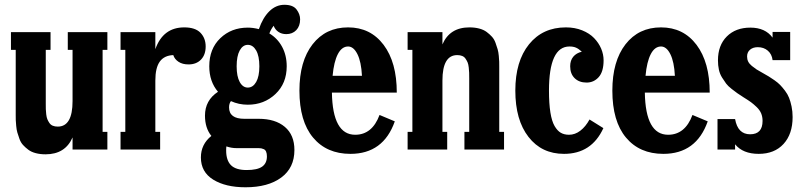

<svg xmlns="http://www.w3.org/2000/svg" viewBox="-20 -627 3355 805"><path d="M430.2 -492.2V-418H410.2V-74.2H430.2V0H284.2V-50.8Q253.4 20 170.9 20Q148.4 20 129.9 15.1Q111.3 10.3 98.6 0.7Q85.9 -8.8 76.4 -19.3Q66.9 -29.8 61.5 -44.9Q56.2 -60.1 52.7 -71.5Q49.3 -83 47.9 -99.4Q46.4 -115.7 46.1 -123.8Q45.9 -131.8 45.9 -145V-418H25.9V-492.2H191.9V-418H171.9V-192.9Q171.9 -177.7 172.1 -169.4Q172.4 -161.1 173.8 -147.9Q175.3 -134.8 178.5 -127.2Q181.6 -119.6 187 -111.6Q192.4 -103.5 201.2 -99.9Q210 -96.2 222.2 -96.2Q284.2 -96.2 284.2 -203.1V-418H264.2V-492.2Z M752.4 -512.2Q798.8 -512.2 820.6 -489.5Q842.3 -466.8 842.3 -432.1Q842.3 -397.5 822.8 -377.2Q803.2 -356.9 770.5 -356.9Q745.1 -356.9 728.5 -367.9Q711.9 -378.9 706.5 -396Q668.5 -394.5 649.9 -368.7Q631.3 -342.8 631.3 -289.1V-74.2H651.4V0H485.4V-74.2H505.4V-418H485.4V-492.2H631.3V-420.9Q663.6 -512.2 752.4 -512.2Z M1180.2 -483.9Q1161.1 -483.9 1147.2 -493.4Q1133.3 -502.9 1127.4 -519Q1115.7 -503.9 1109.4 -486.8Q1143.6 -466.3 1162.8 -430.7Q1182.1 -395 1182.1 -349.1Q1182.1 -277.3 1134.8 -232.7Q1087.4 -188 1019 -188Q981 -188 948.2 -203.1Q940.4 -192.9 940.4 -176.8Q940.4 -128.9 1004.4 -128.9H1064.5Q1134.3 -128.9 1174.3 -95Q1214.4 -61 1214.4 2Q1214.4 76.7 1159.2 117.4Q1104 158.2 1009.3 158.2Q925.8 158.2 874 126.2Q822.3 94.2 822.3 33.2Q822.3 -22 866.2 -57.1Q839.4 -90.3 839.4 -142.1Q839.4 -206.5 894 -242.2Q857.4 -285.2 857.4 -349.1Q857.4 -422.4 903.6 -466.8Q949.7 -511.2 1019 -511.2Q1041 -511.2 1065.4 -504.9Q1082 -553.2 1109.6 -580.1Q1137.2 -606.9 1172.4 -606.9Q1208.5 -606.9 1223.4 -587.2Q1238.3 -567.4 1238.3 -545.9Q1238.3 -517.6 1222.2 -500.7Q1206.1 -483.9 1180.2 -483.9ZM1019 -259.8Q1040.5 -259.8 1054 -283.2Q1067.4 -306.6 1067.4 -349.1Q1067.4 -392.1 1054 -415.5Q1040.5 -439 1019 -439Q998 -439 985.1 -415.5Q972.2 -392.1 972.2 -349.1Q972.2 -306.6 985.1 -283.2Q998 -259.8 1019 -259.8ZM1064.5 -5.9H972.2Q950.2 -5.9 929.2 -13.2Q928.2 -8.3 928.2 3.9Q928.2 45.4 948.5 65.7Q968.8 85.9 1014.2 85.9Q1058.6 85.9 1078.9 71.8Q1099.1 57.6 1099.1 28.8Q1099.1 16.6 1095.7 8.8Q1092.3 1 1085.7 -1.7Q1079.1 -4.4 1075.2 -5.1Q1071.3 -5.9 1064.5 -5.9Z M1469.2 -62Q1540.5 -62 1571.3 -145L1635.3 -118.2Q1587.4 18.1 1449.2 18.1Q1349.6 18.1 1292.5 -50.3Q1235.4 -118.7 1235.4 -247.1Q1235.4 -370.1 1290.5 -441.2Q1345.7 -512.2 1439.5 -512.2Q1533.2 -512.2 1588.4 -439Q1643.6 -365.7 1643.6 -238.8H1371.6Q1374.5 -62 1469.2 -62ZM1439.5 -432.1Q1413.1 -432.1 1396.5 -400.1Q1379.9 -368.2 1374.5 -309.1H1497.6Q1494.6 -368.2 1478.5 -400.1Q1462.4 -432.1 1439.5 -432.1Z M2073.2 -347.2V-74.2H2093.3V0H1927.2V-74.2H1947.3V-298.8Q1947.3 -314 1947 -322.3Q1946.8 -330.6 1945.3 -344Q1943.8 -357.4 1940.7 -365Q1937.5 -372.6 1932.1 -380.6Q1926.8 -388.7 1918 -392.3Q1909.2 -396 1897 -396Q1835 -396 1835 -289.1V-74.2H1855V0H1689V-74.2H1709V-418H1689V-492.2H1835V-440.9Q1865.7 -512.2 1948.2 -512.2Q1970.7 -512.2 1989.3 -507.3Q2007.8 -502.4 2020.5 -492.9Q2033.2 -483.4 2042.7 -472.9Q2052.2 -462.4 2057.6 -447.3Q2063 -432.1 2066.4 -420.7Q2069.8 -409.2 2071.3 -392.8Q2072.8 -376.5 2073 -368.4Q2073.2 -360.4 2073.2 -347.2Z M2365.7 -62Q2391.1 -62 2413.3 -79.1Q2435.5 -96.2 2451.7 -126L2509.8 -89.8Q2460.4 18.1 2344.7 18.1Q2251 18.1 2195.8 -53Q2140.6 -124 2140.6 -247.1Q2140.6 -370.1 2198 -441.2Q2255.4 -512.2 2352.5 -512.2Q2390.1 -512.2 2420.9 -499.8Q2451.7 -487.3 2470.9 -467.3Q2490.2 -447.3 2500.5 -423.1Q2510.7 -398.9 2510.7 -374Q2510.7 -326.7 2490.2 -303.7Q2469.7 -280.8 2439.5 -280.8Q2408.2 -280.8 2389.4 -299.1Q2370.6 -317.4 2370.6 -349.1Q2370.6 -373.5 2383.5 -389.2Q2396.5 -404.8 2419.4 -410.2Q2406.2 -422.4 2395 -427.2Q2383.8 -432.1 2367.7 -432.1Q2281.7 -432.1 2281.7 -247.1Q2281.7 -192.9 2287.6 -155.8Q2293.5 -118.7 2305.2 -98.6Q2316.9 -78.6 2331.3 -70.3Q2345.7 -62 2365.7 -62Z M2781.2 -62Q2852.5 -62 2883.3 -145L2947.3 -118.2Q2899.4 18.1 2761.2 18.1Q2661.6 18.1 2604.5 -50.3Q2547.4 -118.7 2547.4 -247.1Q2547.4 -370.1 2602.5 -441.2Q2657.7 -512.2 2751.5 -512.2Q2845.2 -512.2 2900.4 -439Q2955.6 -365.7 2955.6 -238.8H2683.6Q2686.5 -62 2781.2 -62ZM2751.5 -432.1Q2725.1 -432.1 2708.5 -400.1Q2691.9 -368.2 2686.5 -309.1H2809.6Q2806.6 -368.2 2790.5 -400.1Q2774.4 -432.1 2751.5 -432.1Z M3178.2 -320.8Q3193.8 -312 3202.9 -306.6Q3211.9 -301.3 3226.8 -290.8Q3241.7 -280.3 3250.7 -271Q3259.8 -261.7 3271 -247.1Q3282.2 -232.4 3288.3 -217Q3294.4 -201.7 3298.8 -180.7Q3303.2 -159.7 3303.2 -136.2Q3303.2 -64.9 3265.1 -23.4Q3227.1 18.1 3161.1 18.1Q3094.7 18.1 3062 -22V0H2988.3V-127.9H3062Q3073.2 -64 3125 -64Q3177.2 -64 3177.2 -120.1Q3177.2 -137.2 3171.4 -151.4Q3165.5 -165.5 3152.6 -178Q3139.6 -190.4 3128.7 -198.5Q3117.7 -206.5 3097.2 -219.2Q3079.6 -230.5 3071.5 -236.1Q3063.5 -241.7 3047.9 -253.9Q3032.2 -266.1 3024.4 -276.6Q3016.6 -287.1 3007.3 -302Q2998 -316.9 2994.1 -335Q2990.2 -353 2990.2 -374Q2990.2 -437 3027.3 -474.1Q3064.5 -511.2 3126 -511.2Q3188.5 -511.2 3219.2 -469.2V-493.2H3293V-375H3219.2Q3216.3 -399.9 3199.2 -414.6Q3182.1 -429.2 3157.2 -429.2Q3137.2 -429.2 3124.8 -418.7Q3112.3 -408.2 3112.3 -390.1Q3112.3 -378.4 3116.9 -368.9Q3121.6 -359.4 3132.3 -350.6Q3143.1 -341.8 3152.1 -335.9Q3161.1 -330.1 3178.2 -320.8Z"/></svg>

Font: Margherita Black
Style: Regular
Weight: 900
Designer: James Puckett
Foundry: Dunwich Type Founders
Version: Version 1.008;hotconv 1.0.109;makeotfexe 2.5.65596